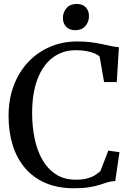

<svg xmlns="http://www.w3.org/2000/svg" viewBox="-20 -968 683 998"><path d="M364 10.5Q281 10.5 217.5 -16.5Q154 -43.5 111 -93.5Q68 -143.5 46.2 -212.5Q24.5 -281.5 24.5 -365.5Q24.5 -451.5 51.2 -522.5Q78 -593.5 126.2 -645Q174.5 -696.5 239.8 -724.5Q305 -752.5 382 -752.5Q420 -752.5 451.8 -748.5Q483.5 -744.5 509.8 -738.8Q536 -733 558 -728.5Q580 -724 598 -722.5L587 -541.5H521L498 -673.5Q490.5 -682 473.8 -689.5Q457 -697 431.8 -702Q406.5 -707 373 -707Q306 -707 255 -669.2Q204 -631.5 175.5 -558.5Q147 -485.5 147 -380Q147 -311 159.8 -248.8Q172.5 -186.5 200 -138.2Q227.5 -90 270.5 -62Q313.5 -34 374 -34Q409.5 -34 434 -40.8Q458.5 -47.5 474.5 -57.8Q490.5 -68 502 -79L543 -185L601 -177L579 -27Q558 -26.5 539.2 -20.5Q520.5 -14.5 498 -7.2Q475.5 0 443.5 5.2Q411.5 10.5 364 10.5ZM370.5 -811Q340.5 -811 323.8 -829Q307 -847 307 -874.5Q307 -904 325.8 -925.8Q344.5 -947.5 378 -947.5H379Q409.5 -947.5 426 -929.8Q442.5 -912 442.5 -884.5Q442.5 -854.5 423.8 -832.8Q405 -811 371.5 -811Z"/></svg>

Font: Merriweather 60pt
Style: Regular
Weight: 400
Version: Version 2.100